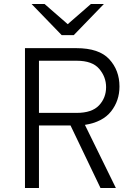

<svg xmlns="http://www.w3.org/2000/svg" viewBox="-20 -941 698 961"><path d="M349 -765H289L138 -921H203L319 -820L435 -921H500ZM105 0V-700H362Q476 -700 527 -644.5Q578 -589 578 -508Q578 -437 536 -383.5Q494 -330 405 -316L560 0H483L333 -313H175V0ZM175 -376H364Q440 -376 475.5 -413.5Q511 -451 511 -505Q511 -556 476.5 -596.5Q442 -637 364 -637H175Z"/></svg>

Font: Overpass Light
Style: Regular
Weight: 300
Designer: Delve Withrington, Thomas Jockin
Foundry: Delve Fonts
Version: Version 3.000;DELV;Overpass